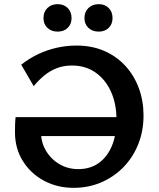

<svg xmlns="http://www.w3.org/2000/svg" viewBox="-20 -890 762 923"><path d="M334 13Q255 13 191 -21.5Q127 -56 89.5 -116.5Q52 -177 52 -254Q52 -273 52.5 -291Q53 -309 55 -327L181 -300Q179 -292 178 -279Q177 -266 177 -256Q177 -205 201.5 -164.5Q226 -124 266.5 -100.5Q307 -77 356 -77Q414 -77 455 -106.5Q496 -136 518 -189Q540 -242 540 -314Q540 -391 513.5 -449.5Q487 -508 439 -541.5Q391 -575 326 -575Q286 -575 253.5 -562.5Q221 -550 194 -528Q167 -506 142 -476L82 -579Q120 -609 163 -629.5Q206 -650 253 -660.5Q300 -671 348 -671Q422 -671 481.5 -645Q541 -619 583 -573Q625 -527 647.5 -466Q670 -405 670 -335Q670 -260 644.5 -196.5Q619 -133 573 -86Q527 -39 466 -13Q405 13 334 13ZM121 -236 55 -327H586V-236ZM257 -738Q227 -738 208 -756Q189 -774 189 -803Q189 -833 208 -851.5Q227 -870 257 -870Q287 -870 305.5 -851.5Q324 -833 324 -803Q324 -774 305.5 -756Q287 -738 257 -738ZM455 -738Q424 -738 405 -756Q386 -774 386 -803Q386 -833 405 -851.5Q424 -870 455 -870Q484 -870 502.5 -851.5Q521 -833 521 -803Q521 -774 502.5 -756Q484 -738 455 -738Z"/></svg>

Font: Ysabeau
Style: Bold
Weight: 700
Designer: Christian Thalmann (Catharsis Fonts)
Version: Version 2.000;gftools[0.9.27.dev2+g8671c4b]